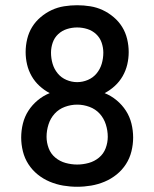

<svg xmlns="http://www.w3.org/2000/svg" viewBox="-20 -702 590 734"><path d="M275 12Q248 12 221.5 7.5Q195 3 170 -7.5Q145 -18 124 -35Q103 -52 88.5 -74.5Q74 -97 67.5 -123.5Q61 -150 61 -176Q61 -203 67.5 -229.5Q74 -256 88.5 -278.5Q103 -301 124 -318.5Q145 -336 170 -346Q149 -357 131 -373.5Q113 -390 101 -411Q89 -432 83.5 -455.5Q78 -479 78 -503Q78 -528 84 -553Q90 -578 103 -599Q116 -620 135.5 -636.5Q155 -653 177.5 -663.5Q200 -674 225 -678Q250 -682 275 -682Q300 -682 325 -678Q350 -674 372.5 -663.5Q395 -653 414.5 -636.5Q434 -620 447 -599Q460 -578 466 -553Q472 -528 472 -503Q472 -479 466.5 -455.5Q461 -432 449 -411Q437 -390 419 -373.5Q401 -357 380 -346Q405 -336 426 -318.5Q447 -301 461.5 -278.5Q476 -256 482.5 -229.5Q489 -203 489 -176Q489 -150 482.5 -123.5Q476 -97 461.5 -74.5Q447 -52 426 -35Q405 -18 380 -7.5Q355 3 328.5 7.5Q302 12 275 12ZM275 -388Q296 -388 316 -396.5Q336 -405 349.5 -421.5Q363 -438 369 -458.5Q375 -479 375 -501Q375 -520 368.5 -539Q362 -558 347.5 -571.5Q333 -585 314 -591Q295 -597 275 -597Q255 -597 236 -591Q217 -585 202.5 -571.5Q188 -558 181.5 -539Q175 -520 175 -501Q175 -479 181 -458.5Q187 -438 200.5 -421.5Q214 -405 234 -396.5Q254 -388 275 -388ZM275 -73Q297 -73 319 -79Q341 -85 358.5 -99.5Q376 -114 384 -135.5Q392 -157 392 -179Q392 -203 384.5 -226.5Q377 -250 361 -267.5Q345 -285 322 -293.5Q299 -302 275 -302Q251 -302 228 -293.5Q205 -285 189 -267.5Q173 -250 165.5 -226.5Q158 -203 158 -179Q158 -157 166 -135.5Q174 -114 191.5 -99.5Q209 -85 231 -79Q253 -73 275 -73Z"/></svg>

Font: Lode Dark
Style: Bold
Weight: 700
Monospace: yes
Designer: Belleve Invis
Foundry: Belleve Invis
Version: Version 29.2.0; ttfautohint (v1.8.3)